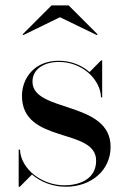

<svg xmlns="http://www.w3.org/2000/svg" viewBox="-20 -700 484 730"><path d="M208 -634.5 348.5 -566.5 351 -569.5 241 -679.5H176L66 -569.5L68.5 -566.5ZM55.5 10 101.5 -36.5C134.5 -8 180.5 10 230.5 10C327 10 400.5 -52.5 400.5 -141.5C400.5 -318 103.5 -271 103.5 -389.5C103.5 -437.5 147.5 -464.5 204 -464.5C296.5 -464.5 363 -394 364 -330H368.5V-470H364L320.5 -426C291.5 -451.5 251 -469 203 -469C108 -469 63.5 -399.5 63.5 -335.5C63.5 -151 345.5 -216 345.5 -89C345.5 -20 284 4.5 224.5 4.5C139.5 4.5 59 -57 56 -131H51V10Z"/></svg>

Font: Bodoni* 36pt
Style: Regular
Weight: 400
Version: Version 2.3